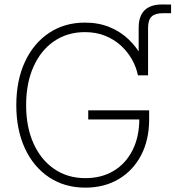

<svg xmlns="http://www.w3.org/2000/svg" viewBox="-20 -839 793 868"><path d="M606.9 -498.5V-713.4Q606.9 -766.6 633.8 -792.7Q660.6 -818.8 713.4 -818.8Q723.6 -818.8 734.4 -818.6Q745.1 -818.4 753.4 -818.4V-779.3Q744.6 -779.3 734.1 -779.3Q723.6 -779.3 716.8 -779.3Q681.6 -779.3 665.5 -764.2Q649.4 -749 649.4 -713.4V-498.5ZM365.7 9.3Q272.5 9.3 202.1 -37.4Q131.8 -84 92.8 -168Q53.7 -252 53.7 -363.3Q53.7 -475.6 92.8 -559.6Q131.8 -643.6 201.9 -690.2Q272 -736.8 363.8 -736.8Q425.3 -736.8 474.9 -716.6Q524.4 -696.3 560.8 -661.6Q597.2 -627 619.6 -584.7Q642.1 -542.5 649.4 -498.5H603.5Q596.2 -535.2 576.7 -570.1Q557.1 -605 526.4 -633.1Q495.6 -661.1 454.8 -677.5Q414.1 -693.8 363.8 -693.8Q285.2 -693.8 225.1 -653.1Q165 -612.3 131.6 -537.8Q98.1 -463.4 98.1 -363.3Q98.1 -264.6 131.6 -190.4Q165 -116.2 225.3 -75Q285.6 -33.7 365.7 -33.7Q439.5 -33.7 494.1 -66.7Q548.8 -99.6 579.3 -160.2Q609.9 -220.7 609.9 -303.2L626 -298.8H378.9V-340.3H654.3V-299.8Q654.3 -206.5 617.9 -137.2Q581.5 -67.9 516.6 -29.3Q451.7 9.3 365.7 9.3Z"/></svg>

Font: Inter 24pt ExtraLight
Style: Regular
Weight: 250
Designer: Rasmus Andersson
Foundry: rsms
Version: Version 4.001;git-66647c0bb